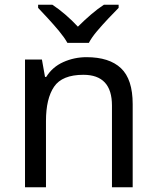

<svg xmlns="http://www.w3.org/2000/svg" viewBox="-20 -786 658 806"><path d="M343 -546Q439 -546 488 -499.5Q537 -453 537 -349V0H450V-343Q450 -472 330 -472Q241 -472 207 -422Q173 -372 173 -278V0H85V-536H156L169 -463H174Q200 -505 246 -525.5Q292 -546 343 -546ZM263 -606Q250 -629 228 -655.5Q206 -682 182 -708Q158 -734 140 -753V-766H200Q226 -749 254 -725Q282 -701 307 -674Q334 -701 362 -725Q390 -749 416 -766H478V-753Q459 -734 434.5 -708Q410 -682 387.5 -655.5Q365 -629 353 -606Z"/></svg>

Font: Noto Sans Wancho
Style: Regular
Weight: 400
Designer: Monotype Design Team
Foundry: Monotype Imaging Inc.
Version: Version 2.001; ttfautohint (v1.8.4.7-5d5b)